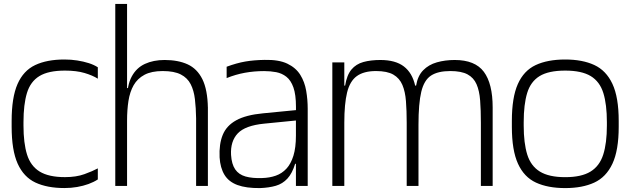

<svg xmlns="http://www.w3.org/2000/svg" viewBox="-20 -950 3220 981"><path d="M479.8 -548Q453.2 -564.8 411.8 -577.1Q370.3 -589.3 312 -589.3Q227 -589.3 181.2 -561.2Q135.3 -533 117.7 -474.8Q100 -416.5 100 -325.7V-308.7Q100 -218.8 118.1 -160.5Q136.2 -102.2 182.4 -73.6Q228.7 -45 312 -45Q369.5 -45 411.3 -60.2Q453.2 -75.3 479.8 -89.7V-33.2Q459.3 -19.7 432.2 -9.8Q405 0 374.2 5.4Q343.5 10.8 309 10.8Q221.3 10.8 161.2 -17.2Q101.2 -45.3 70.3 -113.8Q39.5 -182.3 39.5 -302.3V-332Q39.5 -452 69.5 -520.5Q99.5 -589 159.6 -617.5Q219.7 -646 309 -646Q343.5 -646 375.1 -641Q406.7 -636 433.4 -627.5Q460.2 -619 479.8 -606.2Z M569 -930H629.2V-442V0H569ZM982 -359.5 1042.2 -403.2V0H982ZM629.2 -442Q629.2 -515 653.2 -559.3Q677.2 -603.7 720.6 -623.6Q764 -643.5 821 -643.5Q890 -643.5 938.8 -621.2Q987.5 -598.8 1014 -545.4Q1040.5 -492 1042.2 -398.2L982 -344.8Q981.2 -398.8 975.9 -443.2Q970.7 -487.7 954.2 -519.9Q937.7 -552.2 903.7 -569.6Q869.7 -587 811.3 -587Q754 -587 718.1 -567.8Q682.2 -548.5 662.8 -514.5Q643.5 -480.5 636.3 -434.2Q629.2 -388 629.2 -334ZM596.3 -500H642.2L631.2 -436L596.3 -461Z M1492 0V-307Q1492 -313 1492 -328.1Q1492 -343.2 1492.1 -360.3Q1492.2 -377.5 1492.2 -390.6Q1492.2 -403.7 1492.2 -404.7Q1492.2 -466.3 1479.2 -503.1Q1466.2 -539.8 1443.2 -557.8Q1420.2 -575.8 1391 -581.3Q1361.8 -586.8 1329.5 -586.8Q1278.7 -586.8 1231.1 -578.2Q1183.5 -569.5 1138 -551V-609Q1189.2 -628 1233.1 -635.6Q1277 -643.2 1332 -644Q1404.2 -645.7 1448 -624.8Q1491.8 -603.8 1514.2 -567.7Q1536.7 -531.5 1544.4 -486.3Q1552.2 -441.2 1552.2 -394.3V0ZM1308.5 11Q1237.7 11.8 1193.1 -4.7Q1148.5 -21.3 1126.8 -57Q1105.2 -92.7 1102 -146Q1098.8 -214 1118.1 -261Q1137.3 -308 1187 -335.4Q1236.7 -362.8 1324 -371L1512 -389.3V-336.3L1330.3 -318.3Q1233 -308.8 1194.9 -268.6Q1156.8 -228.3 1160.5 -158.7Q1163.5 -111 1181.8 -84.5Q1200 -58 1234.6 -48.2Q1269.2 -38.5 1319.2 -40.3Q1357.5 -41.3 1389 -52.4Q1420.5 -63.5 1443.4 -88.2Q1466.3 -112.8 1479.2 -154.3Q1492 -195.8 1492 -256.8L1510 -113H1488Q1473 -64 1448.4 -37.4Q1423.8 -10.8 1389.2 -0.8Q1354.5 9.3 1308.5 11Z M1678 0V-631.3H1739.2V-512.5H1743.3Q1752.2 -566.7 1775.7 -594.8Q1799.2 -622.8 1836.8 -633.2Q1874.3 -643.5 1923.3 -643.5Q2000.3 -643.5 2043.4 -610.6Q2086.5 -577.7 2101.2 -512.5H2106Q2114.3 -562.5 2142.2 -591Q2170 -619.5 2212.1 -631.5Q2254.2 -643.5 2303.2 -643.5Q2407.2 -643.5 2452.2 -583.1Q2497.2 -522.7 2497.2 -400.7V0H2437V-322.3Q2437 -387.2 2433.2 -436.6Q2429.5 -486 2414.9 -519.5Q2400.3 -553 2368.8 -570Q2337.2 -587 2280.5 -587Q2217.8 -587 2182.2 -563.8Q2146.7 -540.5 2132.4 -480.8Q2118.2 -421 2118.2 -312.3V0H2058V-322.3Q2058 -383.8 2054.2 -432.8Q2050.5 -481.8 2035.9 -516.2Q2021.3 -550.5 1989.8 -568.8Q1958.2 -587 1901.5 -587Q1838.8 -587 1803.2 -561.2Q1767.7 -535.5 1753.4 -477.4Q1739.2 -419.3 1739.2 -322.3V0Z M2867.8 11Q2779.3 11 2718.6 -17Q2657.8 -45 2626.6 -113.5Q2595.3 -182 2595.3 -302V-332Q2595.3 -452 2625.8 -520.5Q2656.2 -589 2716.9 -617.5Q2777.7 -646 2867.8 -646Q2955.5 -646 3016.2 -618Q3077 -590 3109.1 -521.5Q3141.2 -453 3141.2 -332V-302Q3141.2 -182 3109.1 -113.5Q3077 -45 3016.2 -17Q2955.5 11 2867.8 11ZM2867.9 -44.8Q2951 -44.8 2997.3 -73.4Q3043.7 -102 3062.2 -160.3Q3080.8 -218.6 3080.8 -308.5V-325.7Q3080.8 -416.5 3062.7 -474.7Q3044.6 -533 2998.3 -561.2Q2952 -589.3 2867.9 -589.3Q2782.8 -589.3 2737 -561.2Q2691.2 -533 2673.5 -474.7Q2655.8 -416.4 2655.8 -325.7V-308.5Q2655.8 -218.7 2673.9 -160.3Q2692 -102 2738.4 -73.4Q2784.7 -44.8 2867.9 -44.8Z"/></svg>

Font: Matangi Light
Style: Regular
Weight: 300
Designer: Prashant Pant
Foundry: The Graphic Ant
Version: Version 3.002